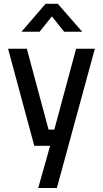

<svg xmlns="http://www.w3.org/2000/svg" viewBox="-20 -751 529 989"><path d="M176.9 217.4 238.2 0H156.5L21.6 -500H118.2L230.1 -83.5H259.8L372 -500H468.6L272.9 217.4ZM90.6 -587.4 214.7 -731.4H277.8L403.6 -587.4H310.4L247.3 -666.7L183.8 -587.4Z"/></svg>

Font: TitilliumWeb ExtraLight
Style: Regular
Weight: 400
Designer: Mohamed Gaber, Accademia di Belle Arti di Urbino and others
Foundry: Kief Type Foundry, Accademia di Belle Arti di Urbino and others
Version: Version 3.000; ttfautohint (v1.8.2)